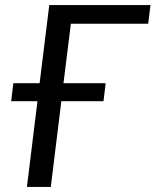

<svg xmlns="http://www.w3.org/2000/svg" viewBox="-20 -736 612 756"><path d="M563.5 -642.5H259L230 -408.5H396L387.5 -337.5H221.5L180 0H86L127.5 -337.5H24L32.5 -408.5H136L174 -716H572.5Z"/></svg>

Font: Lato
Style: Italic
Weight: 400
Italic angle: -7°
Designer: Lukasz Dziedzic
Foundry: tyPoland Lukasz Dziedzic
Version: Version 2.007; 2014-02-27